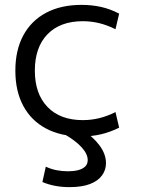

<svg xmlns="http://www.w3.org/2000/svg" viewBox="-20 -550 577 788"><path d="M315 10Q230 10 169 -22.5Q108 -55 75.5 -115.5Q43 -176 43 -260Q43 -344 75.5 -404.5Q108 -465 169 -497.5Q230 -530 315 -530Q357 -530 395 -521.5Q433 -513 469 -494L454 -430Q420 -447 387 -455Q354 -463 320 -463Q227 -463 175 -409.5Q123 -356 123 -260Q123 -165 175 -111Q227 -57 320 -57Q354 -57 387 -65Q420 -73 454 -90L469 -26Q433 -8 395 1Q357 10 315 10ZM265 218Q203 218 154 197L168 134Q189 144 212 148.5Q235 153 259 153Q282 153 300 148.5Q318 144 329 134Q340 124 340 107Q340 82 315 54.5Q290 27 243 0L315 -20Q363 12 389 47.5Q415 83 415 120Q415 147 399 169.5Q383 192 350 205Q317 218 265 218Z"/></svg>

Font: M PLUS 1
Style: Regular
Weight: 400
Designer: Coji Morishita
Foundry: UNDERFOREST DESIGN
Version: Version 1.001